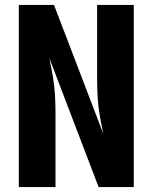

<svg xmlns="http://www.w3.org/2000/svg" viewBox="-20 -755 616 775"><path d="M56 0H204V-294Q204 -332 202 -370Q200 -408 193.5 -445.5Q187 -483 179 -521L378 0H520V-735H372V-441Q372 -403 374 -365Q376 -327 382.5 -289.5Q389 -252 397 -215L198 -735H56Z"/></svg>

Font: Iosevka Sparkle Heavy
Style: Regular
Weight: 900
Designer: Belleve Invis
Foundry: Belleve Invis
Version: Version 4.5.0; ttfautohint (v1.8.3)